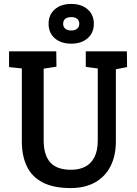

<svg xmlns="http://www.w3.org/2000/svg" viewBox="-20 -952 697 976"><path d="M340 4Q252 4 197 -24.5Q142 -53 116.5 -106.5Q91 -160 91 -233V-604L26 -611V-691H266L267 -613L202 -603V-238Q202 -165 235 -127Q268 -89 342 -89Q383 -89 413 -104.5Q443 -120 460 -153Q477 -186 477 -239V-604L416 -612V-691H625L626 -611L569 -600V-233Q569 -160 541.5 -106.5Q514 -53 462.5 -24.5Q411 4 340 4ZM227 -831Q227 -877 258.5 -904.5Q290 -932 342 -932Q394 -932 425.5 -904.5Q457 -877 457 -831Q457 -785 425.5 -757.5Q394 -730 342 -730Q290 -730 258.5 -757.5Q227 -785 227 -831ZM301 -831Q301 -815 312 -806Q323 -797 342 -797Q361 -797 372 -806Q383 -815 383 -831Q383 -848 372 -856.5Q361 -865 342 -865Q323 -865 312 -856.5Q301 -848 301 -831Z"/></svg>

Font: Kreon Light Medium
Style: Regular
Weight: 500
Version: Version 2.002